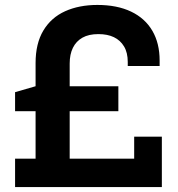

<svg xmlns="http://www.w3.org/2000/svg" viewBox="-20 -757 720 777"><path d="M41 0V-115H124V-307H41V-384L124 -408V-502Q124 -581 155.5 -633.5Q187 -686 243.5 -711.5Q300 -737 374 -737Q454 -737 510.5 -710Q567 -683 596.5 -632.5Q626 -582 626 -512V-490H497V-506Q497 -544 482 -569Q467 -594 441 -606.5Q415 -619 378 -619Q339 -619 313.5 -604.5Q288 -590 275 -563.5Q262 -537 262 -500V-408H459V-307H262V-115H523V-204H635V0Z"/></svg>

Font: Hubot Sans Condensed ExtraLight SemiBold
Style: Regular
Weight: 600
Version: Version 2.000